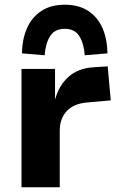

<svg xmlns="http://www.w3.org/2000/svg" viewBox="-20 -793 507 813"><path d="M71 0V-501H213V-374H214Q230 -432 270.5 -468Q311 -504 374 -508L436 -512L449 -368L348 -359Q291 -354 262 -322Q233 -290 233 -240V0ZM169 -559 73 -567Q74 -628 94.5 -674Q115 -720 155 -746.5Q195 -773 254 -773Q314 -773 354 -746.5Q394 -720 414 -674Q434 -628 435 -567L339 -559Q335 -610 315.5 -640.5Q296 -671 254 -671Q212 -671 192.5 -640.5Q173 -610 169 -559Z"/></svg>

Font: Nunito Sans 8pt ExtraBold
Style: Regular
Weight: 800
Version: Version 3.101;gftools[0.9.27]